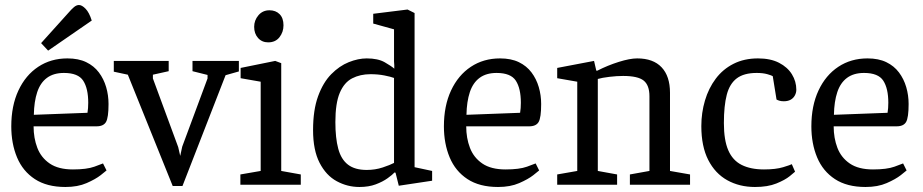

<svg xmlns="http://www.w3.org/2000/svg" viewBox="-20 -737 3683 766"><path d="M241 9Q167 9 119 -22.5Q71 -54 48 -109Q25 -164 25 -233Q25 -315 53.5 -376Q82 -437 132.5 -470.5Q183 -504 249 -504Q293 -504 324 -489Q355 -474 374.5 -448Q394 -422 403.5 -389.5Q413 -357 413 -322Q413 -268 403 -250.5Q393 -233 365 -233H114Q114 -186 129 -147Q144 -108 178.5 -84.5Q213 -61 271 -61Q326 -61 356.5 -72Q387 -83 391 -85L405 -57Q402 -54 381.5 -38Q361 -22 325.5 -6.5Q290 9 241 9ZM115 -279 329 -287Q332 -305 332 -327Q332 -384 312 -415Q292 -446 235 -446Q194 -446 167.5 -426.5Q141 -407 128.5 -369.5Q116 -332 115 -279ZM172 -535 144 -565 253 -686Q265 -700 275 -708.5Q285 -717 295 -717Q307 -717 321.5 -702Q336 -687 346 -655Z M669 5 490 -439 434 -451V-494H653V-453L590 -439V-424L691 -150L699 -115L707 -152L808 -424V-438L748 -453V-494H933V-452L880 -437L708 5Z M939 0V-41L1020 -55V-411L940 -425V-466L1078 -494L1102 -485V-55L1180 -41V0ZM1050 -568Q1025 -568 1009.5 -585.5Q994 -603 994 -630Q994 -656 1011 -676Q1028 -696 1055 -696Q1080 -696 1095.5 -680.5Q1111 -665 1111 -636Q1111 -609 1095 -588.5Q1079 -568 1050 -568Z M1414 9Q1366 9 1323.5 -14Q1281 -37 1255 -87.5Q1229 -138 1229 -218Q1229 -298 1249 -353Q1269 -408 1301.5 -441Q1334 -474 1371.5 -489Q1409 -504 1443 -504Q1488 -504 1515 -488.5Q1542 -473 1553 -463V-477L1552 -492V-620L1469 -643V-682L1606 -699L1634 -685V-70L1704 -55V-16L1571 4L1558 -48L1554 -49Q1546 -40 1526.5 -26Q1507 -12 1479 -1.5Q1451 9 1414 9ZM1443 -59Q1477 -59 1507 -69Q1537 -79 1552 -87V-426Q1539 -431 1513.5 -436Q1488 -441 1458 -441Q1417 -441 1385 -424.5Q1353 -408 1335.5 -366.5Q1318 -325 1318 -250Q1318 -186 1329.5 -143.5Q1341 -101 1368.5 -80Q1396 -59 1443 -59Z M1967 9Q1893 9 1845 -22.5Q1797 -54 1774 -109Q1751 -164 1751 -233Q1751 -315 1779.5 -376Q1808 -437 1858.5 -470.5Q1909 -504 1975 -504Q2019 -504 2050 -489Q2081 -474 2100.5 -448Q2120 -422 2129.5 -389.5Q2139 -357 2139 -322Q2139 -268 2129 -250.5Q2119 -233 2091 -233H1840Q1840 -186 1855 -147Q1870 -108 1904.5 -84.5Q1939 -61 1997 -61Q2052 -61 2082.5 -72Q2113 -83 2117 -85L2131 -57Q2128 -54 2107.5 -38Q2087 -22 2051.5 -6.5Q2016 9 1967 9ZM1841 -279 2055 -287Q2058 -305 2058 -327Q2058 -384 2038 -415Q2018 -446 1961 -446Q1920 -446 1893.5 -426.5Q1867 -407 1854.5 -369.5Q1842 -332 1841 -279Z M2203 0V-41L2283 -55V-411L2203 -425V-466L2350 -494L2359 -455H2363Q2404 -476 2448.5 -490Q2493 -504 2522 -504Q2586 -504 2619.5 -468.5Q2653 -433 2653 -367V-55L2733 -41V0H2493V-41L2571 -55V-353Q2571 -397 2548 -415.5Q2525 -434 2466 -434Q2441 -434 2411.5 -430.5Q2382 -427 2365 -422V-55L2442 -41V0Z M2992 9Q2930 9 2881.5 -18Q2833 -45 2805.5 -99Q2778 -153 2778 -234Q2778 -287 2792.5 -336Q2807 -385 2835.5 -423Q2864 -461 2906.5 -482.5Q2949 -504 3004 -504Q3054 -504 3088 -486.5Q3122 -469 3139.5 -440.5Q3157 -412 3157 -379Q3157 -367 3151 -356Q3145 -345 3134 -339Q3123 -333 3107 -333Q3096 -333 3088.5 -335.5Q3081 -338 3078 -340L3063 -433Q3059 -436 3041.5 -441Q3024 -446 2999 -446Q2948 -446 2919.5 -424.5Q2891 -403 2879.5 -359Q2868 -315 2868 -246Q2868 -178 2885.5 -137.5Q2903 -97 2939 -79Q2975 -61 3028 -61Q3075 -61 3104.5 -70Q3134 -79 3139 -82L3152 -52Q3149 -49 3130.5 -34Q3112 -19 3077.5 -5Q3043 9 2992 9Z M3433 9Q3359 9 3311 -22.5Q3263 -54 3240 -109Q3217 -164 3217 -233Q3217 -315 3245.5 -376Q3274 -437 3324.5 -470.5Q3375 -504 3441 -504Q3485 -504 3516 -489Q3547 -474 3566.5 -448Q3586 -422 3595.5 -389.5Q3605 -357 3605 -322Q3605 -268 3595 -250.5Q3585 -233 3557 -233H3306Q3306 -186 3321 -147Q3336 -108 3370.5 -84.5Q3405 -61 3463 -61Q3518 -61 3548.5 -72Q3579 -83 3583 -85L3597 -57Q3594 -54 3573.5 -38Q3553 -22 3517.5 -6.5Q3482 9 3433 9ZM3307 -279 3521 -287Q3524 -305 3524 -327Q3524 -384 3504 -415Q3484 -446 3427 -446Q3386 -446 3359.5 -426.5Q3333 -407 3320.5 -369.5Q3308 -332 3307 -279Z"/></svg>

Font: Faustina Light
Style: Regular
Weight: 400
Version: Version 1.200